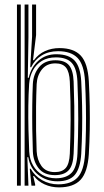

<svg xmlns="http://www.w3.org/2000/svg" viewBox="-20 -820 461 848"><path d="M54.9 0V-800H71.8V0ZM88.7 0V-800H105.6V-655.3L102.8 -476.4H106.8Q117.7 -524 150.3 -552.5Q182.9 -581.1 230.7 -580.4Q284.7 -579.8 310.1 -551.8Q335.4 -523.8 338.8 -460.3Q341.6 -404.8 342.6 -352.3Q343.6 -299.7 342.7 -247.6Q341.8 -195.4 338.8 -140.7Q334.8 -77 310.9 -48.1Q287 -19.2 233.7 -19.2Q185.3 -19.2 149.2 -47.7Q113.1 -76.2 104.8 -125.8L100.8 -125.7L105.6 0ZM226.9 -32.6Q272.5 -32.6 295.9 -56.4Q319.3 -80.2 322.1 -141.6Q325.3 -218 325.6 -293.6Q325.9 -369.3 321.9 -460.4Q319.3 -517.3 297.2 -541.9Q275.1 -566.6 226.8 -566.6Q190.7 -566.6 165.2 -551.2Q139.6 -535.8 125.4 -509.3Q111.2 -482.9 108.7 -449.7Q105.8 -404.7 105.1 -352.2Q104.5 -299.7 105.7 -247.5Q106.9 -195.3 109 -151Q110.7 -115.6 126.3 -88.9Q141.8 -62.2 167.8 -47.4Q193.9 -32.6 226.9 -32.6ZM222.3 -46.5Q174.1 -46.5 150.5 -77Q126.9 -107.4 125.1 -151.1Q123.3 -196.8 122.6 -250.2Q121.9 -303.6 122.5 -355.5Q123.1 -407.3 125 -448.7Q127.3 -492.9 152.5 -523.3Q177.6 -553.8 224.9 -553.8Q266.4 -553.8 284.8 -531.7Q303.3 -509.6 305.2 -459.8Q307.3 -403.5 308.1 -351.4Q308.8 -299.4 308.2 -247.8Q307.6 -196.3 305.2 -141.4Q303 -88.9 283 -67.7Q263.1 -46.5 222.3 -46.5ZM222.1 -59.9Q254.8 -59.9 270.6 -78.3Q286.4 -96.7 288.4 -141.6Q291.4 -213.6 291.9 -290.7Q292.4 -367.8 288.4 -459.5Q286.4 -502.9 271.5 -521.5Q256.5 -540.1 224.7 -540.1Q186.5 -540.1 165.2 -513.4Q143.9 -486.8 141.9 -448.5Q140 -404 139.3 -349.8Q138.7 -295.7 139.4 -243.4Q140.2 -191.1 141.9 -152Q143.8 -113.9 163.1 -86.9Q182.5 -59.9 222.1 -59.9ZM240.4 7.6Q206.2 7.6 176.9 -5.7Q147.6 -19 130.1 -42.6H126.5L135.1 -6.3L135.3 0H119L111.5 -74.8H115.5Q133.1 -43 165.7 -24.4Q198.4 -5.8 236.8 -5.8Q294.5 -5.8 322.9 -36.4Q351.3 -67 355.6 -140.8Q358.6 -192.4 359.5 -245Q360.4 -297.6 359.4 -351.6Q358.4 -405.5 355.6 -460.6Q351.4 -534.3 322.6 -564.1Q293.8 -593.9 236.6 -593.9Q194.7 -593.9 164 -575Q133.2 -556.2 117.7 -523.2H113.6L121.7 -658.7V-800H139.4V-665.1L125.8 -554.2H130Q149.7 -581.3 179 -594.5Q208.3 -607.6 242.6 -607.6Q305.7 -607.6 336.8 -574.3Q367.8 -541 372.3 -461.2Q375.3 -404.9 376.3 -352Q377.3 -299.1 376.4 -246.7Q375.5 -194.4 372.3 -139.6Q367.3 -60.3 336.2 -26.3Q305.1 7.6 240.4 7.6Z"/></svg>

Font: Big Shoulders Inline Text SC Thin
Style: Regular
Weight: 100
Designer: Patric King
Foundry: XO Type Co
Version: Version 2.002